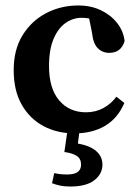

<svg xmlns="http://www.w3.org/2000/svg" viewBox="-20 -475 503 701"><path d="M252 12Q189 12 139 -14.5Q89 -41 59.5 -92.5Q30 -144 30 -219Q30 -294 62.5 -346.5Q95 -399 148.5 -427Q202 -455 266 -455Q312 -455 348.5 -437.5Q385 -420 408 -390.5Q431 -361 435 -325Q422 -282 379 -282Q354 -282 337 -299Q320 -316 316 -355L302 -425L362 -389Q319 -410 277 -410Q247 -410 220 -391.5Q193 -373 176 -334Q159 -295 159 -233Q159 -152 196 -108.5Q233 -65 294 -65Q329 -65 357.5 -80.5Q386 -96 405 -122L434 -99Q410 -43 363.5 -15.5Q317 12 252 12ZM215 80 227 -3H271L262 68L236 46Q294 50 324 71Q354 92 354 126Q354 160 324.5 183Q295 206 237 206Q215 206 199 202.5Q183 199 170 194L178 157Q191 160 202 161Q213 162 226 162Q276 162 276 126Q276 105 260.5 94.5Q245 84 215 80Z"/></svg>

Font: Lisu Bosa Black
Style: Regular
Weight: 900
Designer: David Morse, Annie Olsen, Victor Gaultney, Frank Grießhammer (Latin)
Foundry: SIL International
Version: Version 2.000